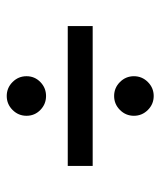

<svg xmlns="http://www.w3.org/2000/svg" viewBox="29 -632 492 590"><g transform="rotate(90 275.0 -337.0)"><path d="M60 -299.2V-375.8H490V-299.2ZM275 -111.7Q250 -111.7 232.1 -129.6Q214.2 -147.5 214.2 -172.5Q214.2 -197.5 232.1 -215Q250 -232.5 275 -232.5Q300 -232.5 317.9 -215Q335.8 -197.5 335.8 -172.5Q335.8 -147.5 317.9 -129.6Q300 -111.7 275 -111.7ZM275 -441.7Q250 -441.7 232.1 -459.6Q214.2 -477.5 214.2 -502.5Q214.2 -527.5 232.1 -545.4Q250 -563.3 275 -563.3Q300 -563.3 317.9 -545.4Q335.8 -527.5 335.8 -502.5Q335.8 -477.5 317.9 -459.6Q300 -441.7 275 -441.7Z"/></g></svg>

Font: Funnel Sans Light
Style: Regular
Weight: 400
Version: Version 1.000